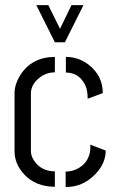

<svg xmlns="http://www.w3.org/2000/svg" viewBox="-20 -746 469 767"><path d="M125 -725.6H172.9L219.7 -630.9L265.6 -725.6H313.5L239.3 -577.1H199.2ZM38.1 -141.6Q38.1 -90.8 77.1 -48.8Q123 0 199.2 0V-61.5Q144.5 -61.5 115.2 -105.5Q103.5 -124 103.5 -141.6V-373Q103.5 -408.2 137.7 -435.5Q165 -457 199.2 -457V-518.6Q107.4 -518.6 60.5 -445.3Q39.1 -410.2 38.1 -376ZM243.2 -456.1Q291 -456.1 315.4 -415Q327.1 -396.5 329.1 -372.1Q330.1 -367.2 330.1 -351.6L390.6 -374Q390.6 -444.3 333 -488.3Q293 -518.6 243.2 -518.6ZM242.2 1Q310.5 2 361.3 -50.8Q402.3 -93.8 402.3 -144.5L340.8 -168V-148.4Q335 -93.8 286.1 -70.3Q264.6 -60.5 242.2 -60.5Z"/></svg>

Font: Post No Bills Jaffna Medium
Style: Regular
Weight: 500
Designer: Kosala Senevirathne, Siva Puranthara, Lasantha Premarathna, Tharique Azeez
Foundry: Mooniak
Version: Version 1.220 ; ttfautohint (v1.6)